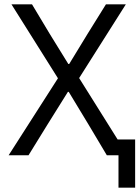

<svg xmlns="http://www.w3.org/2000/svg" viewBox="-20 -718 645 888"><path d="M528 0H474L390 -141L298 -293H294L199 -141L112 0H20L248 -356L33 -698H128L209 -563L296 -422H300L386 -563L470 -698H562L346 -357L524 -73H605V150H528Z"/></svg>

Font: PlemolJP35 Console
Style: Regular
Weight: 400
Version: v2.0.3; ttfautohint (v1.8.4.7-5d5b-dirty) -l 6 -r 45 -G 200 